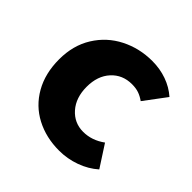

<svg xmlns="http://www.w3.org/2000/svg" viewBox="-150 -698 849 849"><g transform="rotate(45 274.5 -273.0)"><path d="M44 -273Q44 -360 84.5 -425Q125 -490 193 -524.5Q261 -559 341 -559Q389 -559 431.5 -544Q474 -529 507 -500L430 -397Q412 -410 393.5 -416.5Q375 -423 350 -423Q291 -423 253.5 -382Q216 -341 216 -273Q216 -205 253 -163Q290 -121 346 -121Q400 -121 448 -156L514 -54Q478 -22 429.5 -4.5Q381 13 329 13Q248 13 183 -21Q118 -55 81 -120Q44 -185 44 -273Z"/></g></svg>

Font: Nebula Sans Bold
Style: Regular
Weight: 700
Designer: Paul D. Hunt for Adobe (as Source Sans)
Foundry: Nebula Entertainment & Broadcasting LLC
Version: Version 1.010